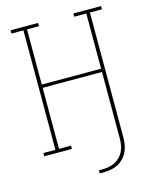

<svg xmlns="http://www.w3.org/2000/svg" viewBox="-132 -822 864 1082"><g transform="rotate(-15 300.0 -280.5)"><path d="M313 174V156H334Q352 156 371 152.5Q390 149 406.5 140.5Q423 132 436.5 118.5Q450 105 458 88Q466 71 469.5 52.5Q473 34 473 15V-375H127V-19H197V0H36V-19H106V-716H36V-735H197V-716H127V-394H473V-716H403V-735H564V-716H494V15Q494 36 490 57.5Q486 79 476.5 98Q467 117 451.5 132.5Q436 148 417 157.5Q398 167 376.5 170.5Q355 174 334 174Z"/></g></svg>

Font: Iosevka Etoile Thin
Style: Regular
Weight: 100
Designer: Belleve Invis
Foundry: Belleve Invis
Version: Version 22.1.2; ttfautohint (v1.8.4)